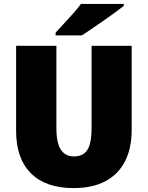

<svg xmlns="http://www.w3.org/2000/svg" viewBox="-20 -947 752 977"><path d="M650 -284Q650 -194 617 -128Q584 -62 518.5 -26Q453 10 354 10Q212 10 137 -65.5Q62 -141 62 -280V-714H267V-295Q267 -219 290 -185Q313 -151 356 -151Q388 -151 408 -166Q428 -181 437 -213Q446 -245 446 -296V-714H650ZM610 -917Q592 -903 564 -882.5Q536 -862 505 -840.5Q474 -819 445.5 -799.5Q417 -780 397 -767H263V-781Q280 -800 304 -825.5Q328 -851 352 -878Q376 -905 392 -927H610Z"/></svg>

Font: Noto Sans Display Black
Style: Regular
Weight: 900
Designer: Monotype Design Team
Foundry: Monotype Imaging Inc.
Version: Version 2.003